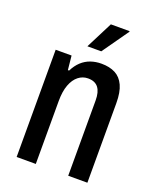

<svg xmlns="http://www.w3.org/2000/svg" viewBox="-136 -804 722 885"><g transform="rotate(20 225.5 -361.5)"><path d="M54 0V-526H132L139 -457H145Q159 -485 178.5 -503Q198 -521 222.5 -529.5Q247 -538 275 -538Q315 -538 343 -523.5Q371 -509 386 -476.5Q401 -444 401 -390V0H307V-369Q307 -390 303 -405.5Q299 -421 291 -431.5Q283 -442 270.5 -447.5Q258 -453 240 -453Q214 -453 193 -436.5Q172 -420 160 -388Q148 -356 148 -309V0ZM186 -591 253 -723H345V-720L254 -591Z"/></g></svg>

Font: Archivo Condensed Medium
Style: Regular
Weight: 500
Width: 3
Designer: Hector Gatti
Foundry: Omnibus-Type
Version: Version 2.001